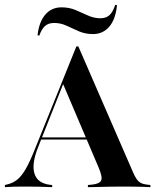

<svg xmlns="http://www.w3.org/2000/svg" viewBox="-30 -773 643 793"><path d="M126.6 -162.9Q100 -95.2 112.5 -55.6Q125 -16.1 176.6 -9.7L185.5 -8.9V0Q153.2 -1.6 125.4 -2Q97.6 -2.4 72.6 -2.4Q47.6 -2.4 28.2 -2Q8.9 -1.6 -9.7 0V-8.9L0 -11.3Q23.4 -16.9 41.1 -31Q58.9 -45.2 76.2 -75Q93.5 -104.8 114.5 -158.1L285.5 -581.5H293.5L518.5 -63.7Q526.6 -44.4 534.3 -33.5Q541.9 -22.6 552 -17.3Q562.1 -12.1 577.4 -10.5L591.1 -8.9V0Q579.8 -0.8 564.1 -1.2Q548.4 -1.6 529 -2Q509.7 -2.4 487.9 -2.4H477.4H473.4Q450.8 -2.4 429.8 -2Q408.9 -1.6 391.1 -1.2Q373.4 -0.8 358.9 -0.4Q344.4 0 333.1 0V-8.9L350 -10.5Q380.6 -13.7 387.5 -27Q394.4 -40.3 378.2 -79L228.2 -431.5L239.5 -447.6ZM133.9 -196.8 137.1 -205.6H375L379 -196.8ZM354 -632.3Q322.6 -632.3 296.4 -643.5Q270.2 -654.8 245.6 -666.5Q221 -678.2 193.5 -678.2Q170.2 -678.2 156 -665.7Q141.9 -653.2 132.3 -625.8L125 -627.4Q131.5 -683.1 157.3 -712.9Q183.1 -742.7 224.2 -742.7Q255.6 -742.7 282.3 -731.5Q308.9 -720.2 333.5 -708.9Q358.1 -697.6 384.7 -697.6Q408.1 -697.6 422.2 -710.5Q436.3 -723.4 446 -753.2L453.2 -751.6Q447.6 -693.5 421.4 -662.9Q395.2 -632.3 354 -632.3Z"/></svg>

Font: Playfair 144pt SemiCondensed
Style: Bold
Weight: 700
Width: 4
Designer: Claus Eggers Sørensen
Foundry: Claus Eggers Sørensen
Version: Version 2.203